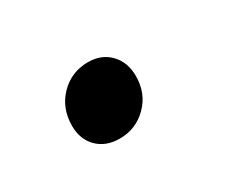

<svg xmlns="http://www.w3.org/2000/svg" viewBox="-41 -213 350 299"><g transform="rotate(-30 133.5 -64.0)"><path d="M56 -54Q56 -86 76.5 -107Q97 -128 127 -128Q151 -128 166 -112.5Q181 -97 181 -72Q181 -41 160.5 -20.5Q140 0 111 0Q86 0 71 -15Q56 -30 56 -54Z"/></g></svg>

Font: Barlow Medium
Style: Italic
Weight: 500
Italic angle: -7°
Designer: Jeremy Tribby
Foundry: Tribby Type
Version: Version 1.408